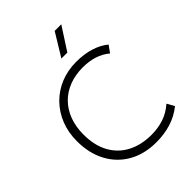

<svg xmlns="http://www.w3.org/2000/svg" viewBox="-269 -1086 1233 1233"><g transform="rotate(-45 348.0 -469.0)"><path d="M413 15Q304.5 15 224.2 -30.8Q144 -76.5 100 -159Q56 -241.5 56 -351Q56 -430 82.2 -496.2Q108.5 -562.5 156.5 -611.8Q204.5 -661 269.8 -688Q335 -715 413 -715Q485 -715 542.2 -697Q599.5 -679 639 -646L605 -599Q568.5 -630 521.5 -645Q474.5 -660 418 -660Q350 -660 294.2 -638.5Q238.5 -617 198.8 -576.8Q159 -536.5 137.5 -479.5Q116 -422.5 116 -351Q116 -252.5 154 -183.2Q192 -114 261.5 -77.5Q331 -41 425 -41Q483.5 -41 535.8 -58.2Q588 -75.5 633 -115L661 -65Q608 -23 546.2 -4Q484.5 15 413 15ZM361 -797 456 -953H516L415 -797Z"/></g></svg>

Font: Geologica Roman Thin
Style: Regular
Weight: 250
Designer: Sindre Bremnes, Frode Helland
Foundry: Monokrom Skriftforlag AS
Version: Version 1.010;gftools[0.9.28]